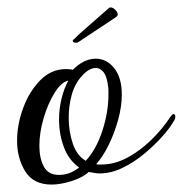

<svg xmlns="http://www.w3.org/2000/svg" viewBox="-20 -484 492 517"><path d="M119 13Q70 13 48 -22.5Q26 -58 26 -105Q26 -149 42.5 -193.5Q59 -238 88.5 -268Q118 -298 158 -298Q160 -298 167 -297.5Q174 -297 176 -296Q206 -326 238 -326Q267 -326 287.5 -300.5Q308 -275 308 -229Q308 -197 298 -161Q288 -125 272.5 -93.5Q257 -62 239 -42Q243 -41 246 -41Q249 -41 253 -41Q288 -41 322 -59Q356 -77 386.5 -106.5Q417 -136 440 -171Q445 -177 447 -177Q452 -177 452 -170Q452 -163 448 -158Q438 -140 417 -116.5Q396 -93 368.5 -70Q341 -47 310 -32Q279 -17 248 -17Q241 -17 233.5 -18.5Q226 -20 219 -21Q203 -6 173 3.5Q143 13 119 13ZM211 -51Q240 -83 256 -133Q272 -183 272 -229Q272 -235 272 -241Q272 -247 271 -252Q268 -278 259 -289.5Q250 -301 238 -301Q220 -301 200.5 -279.5Q181 -258 173 -228Q165 -199 165 -167Q165 -130 176 -97.5Q187 -65 211 -51ZM139 -13Q168 -13 193 -33Q165 -53 152 -88Q139 -123 139 -162Q139 -190 145.5 -217.5Q152 -245 164 -267Q145 -263 127 -234Q109 -205 97.5 -166Q86 -127 86 -91Q86 -58 98 -35.5Q110 -13 139 -13ZM184 -369Q176 -369 176 -374Q176 -377 179 -378Q184 -383 189.5 -388.5Q195 -394 201 -399L274 -463Q275 -464 278 -464Q284 -464 290.5 -457.5Q297 -451 297 -445Q297 -442 294 -439L190 -370Q188 -369 184 -369Z"/></svg>

Font: Gwendolyn
Style: Bold
Weight: 700
Designer: Robert E. Leuschke
Foundry: Robert E. Leuschke
Version: Version 1.010; ttfautohint (v1.8.3)